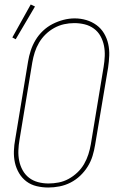

<svg xmlns="http://www.w3.org/2000/svg" viewBox="-20 -828 540 856"><path d="M195 8Q169 8 143.5 2Q118 -4 98 -19Q78 -34 65 -56Q52 -78 46.5 -103Q41 -128 42 -155Q43 -182 48 -208L105 -553Q109 -578 117 -602.5Q125 -627 138.5 -649.5Q152 -672 171.5 -690.5Q191 -709 214.5 -721Q238 -733 263 -739.5Q288 -746 313 -746Q340 -746 365 -738.5Q390 -731 410.5 -716Q431 -701 444 -679Q457 -657 462.5 -632Q468 -607 467 -580.5Q466 -554 462 -527L404 -182Q400 -157 392.5 -132.5Q385 -108 371 -85.5Q357 -63 337.5 -44.5Q318 -26 294.5 -14Q271 -2 245.5 3Q220 8 195 8ZM196 -10Q219 -10 242 -14.5Q265 -19 286 -30.5Q307 -42 325 -59Q343 -76 355 -97Q367 -118 374 -140Q381 -162 385 -185L442 -530Q446 -554 447 -578Q448 -602 443.5 -624.5Q439 -647 428 -667Q417 -687 398.5 -700.5Q380 -714 357.5 -719.5Q335 -725 311 -725Q288 -725 265.5 -720Q243 -715 222 -703.5Q201 -692 183.5 -675Q166 -658 154 -637.5Q142 -617 135 -595Q128 -573 124 -550L67 -205Q63 -182 62 -158Q61 -134 65.5 -111.5Q70 -89 81 -69Q92 -49 109.5 -35.5Q127 -22 149.5 -16Q172 -10 196 -10ZM50 -653 35 -661 117 -808 136 -799Z"/></svg>

Font: Iosevka Slab Thin
Style: Italic
Weight: 100
Italic angle: -9°
Monospace: yes
Designer: Belleve Invis
Foundry: Belleve Invis
Version: Version 11.1.1; ttfautohint (v1.8.3)